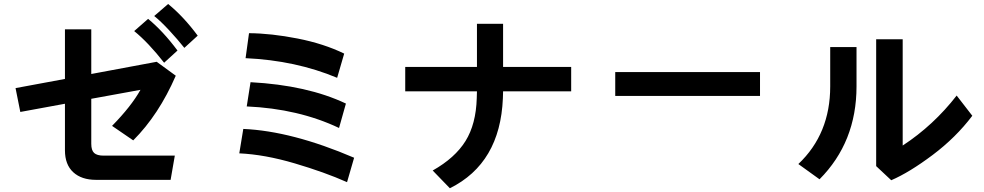

<svg xmlns="http://www.w3.org/2000/svg" viewBox="-20 -914 5040 983"><path d="M447.3 -408.2V-177.7Q447.3 -144.5 461.9 -130.9Q476.6 -117.2 510.7 -117.2H875L853.5 6.8H471.7Q397.5 6.8 355 -32.2Q312.5 -71.3 312.5 -144.5V-382.8L84 -340.8L59.6 -462.9L312.5 -509.8V-763.7H447.3V-535.2L782.2 -597.7L879.9 -526.4Q793 -326.2 662.1 -195.3L553.7 -269.5Q652.3 -370.1 699.2 -454.1ZM769.5 -832 840.8 -893.6Q919.9 -829.1 992.2 -731.4L923.8 -668.9Q890.6 -710.9 846.7 -758.3Q802.7 -805.7 769.5 -832ZM667 -754.9 738.3 -817.4Q814.5 -754.9 888.7 -655.3L820.3 -592.8Q739.3 -696.3 667 -754.9Z M1237.3 -616.2 1254.9 -744.1Q1369.1 -743.2 1503.4 -716.8Q1637.7 -690.4 1742.2 -639.6L1706.1 -515.6Q1494.1 -604.5 1237.3 -616.2ZM1243.2 -369.1 1262.7 -493.2Q1553.7 -477.5 1751 -383.8L1715.8 -258.8Q1507.8 -357.4 1243.2 -369.1ZM1205.1 -128.9 1225.6 -253.9Q1473.6 -243.2 1793 -106.4L1756.8 18.6Q1642.6 -32.2 1488.8 -77.6Q1335 -123 1205.1 -128.9Z M2054.7 -446.3V-571.3H2421.9V-792H2555.7V-571.3H2904.3V-446.3H2555.7L2554.7 -411.1Q2541 -78.1 2283.2 49.8L2195.3 -41Q2309.6 -105.5 2363.3 -191.9Q2417 -278.3 2420.9 -411.1L2421.9 -446.3Z M3129.9 -422.9V-544.9H3871.1V-422.9Z M4067.4 -74.2Q4230.5 -228.5 4230.5 -471.7V-672.9H4365.2V-471.7Q4365.2 -186.5 4175.8 3.9ZM4465.8 -63.5V-712.9H4601.6V-168.9Q4759.8 -272.5 4877.9 -424.8L4958 -321.3Q4874 -210 4754.9 -120.6Q4635.7 -31.2 4543 8.8Z"/></svg>

Font: Gothic A1 ExtraBold
Style: Regular
Weight: 800
Designer: HanYang I&C Co.,Ltd.
Foundry: HanYang I&C Co.,Ltd.
Version: Version 2.50